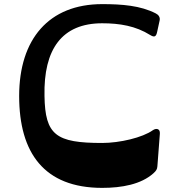

<svg xmlns="http://www.w3.org/2000/svg" viewBox="-20 -898 869 932"><path d="M476 14C571 14 665 -3 725 -57C738 -69 743 -76 744 -91L756 -249C758 -274 738 -277 722 -266C672 -230 561 -204 476 -204C252 -204 199 -242 196 -432C191 -660 281 -785 476 -785C561 -785 639 -772 709 -728C730 -715 738 -720 743 -744L755 -799C758 -814 750 -826 736 -833C662 -871 572 -878 476 -878C217 -878 73 -708 73 -432C73 -156 194 14 476 14Z"/></svg>

Font: OpenDyslexic3
Style: Regular
Weight: 400
Designer: Abelardo Gonzalez
Version: Version 3.001;PS 003.001;hotconv 1.0.88;makeotf.lib2.5.64775